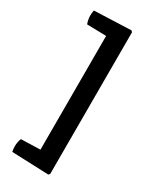

<svg xmlns="http://www.w3.org/2000/svg" viewBox="-196 -713 722 881"><g transform="rotate(30 165.0 -272.0)"><path d="M224 109.5 29 102Q27.5 95.5 26.8 87.5Q26 79.5 26 73Q26 62 28.5 50.2Q31 38.5 34 31.5L136 28.5V-574L34 -576.5Q31 -584 28.5 -595.8Q26 -607.5 26 -618.5Q26 -624.5 26.8 -632.5Q27.5 -640.5 29 -647L224 -654.5L230.5 -648V103Z"/></g></svg>

Font: Signika Negative SC
Style: Regular
Weight: 400
Designer: Anna Giedryś
Foundry: Anna Giedryś
Version: Version 2.000; ttfautohint (v1.8.3) -l 8 -r 50 -G 200 -x 9 -